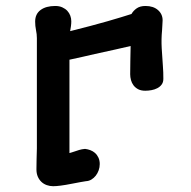

<svg xmlns="http://www.w3.org/2000/svg" viewBox="-20 -622 651 656"><path d="M104.5 -43.5Q104.5 -60.5 105 -77.6Q105.5 -94.7 106 -115.2V-491.7Q106 -505.4 103 -519.3Q100.1 -533.2 100.1 -548.3Q100.1 -574.2 118.7 -587.9Q137.2 -601.6 168.9 -601.6Q182.6 -601.6 192.9 -596.9Q203.1 -592.3 210 -585Q216.8 -577.6 220.2 -568.4Q223.6 -559.1 223.6 -549.3Q223.6 -541 222.4 -532.5Q221.2 -523.9 219.7 -515.6Q294.4 -534.2 346.9 -549.3Q399.4 -564.5 429.2 -574.2Q435.5 -585.4 447 -593.5Q458.5 -601.6 477.1 -601.6Q503.9 -601.6 519.8 -587.6Q535.6 -573.7 535.6 -552.7Q535.6 -544.4 534.7 -535.6Q533.7 -526.9 533.7 -518.1Q530.8 -488.3 532.5 -457.5Q534.2 -426.8 536.6 -395.5Q537.6 -385.7 537.8 -374.8Q538.1 -363.8 538.1 -352.5Q538.1 -340.8 532.2 -333Q526.4 -325.2 517.3 -320.6Q508.3 -315.9 497.6 -314Q486.8 -312 476.6 -312Q461.9 -312 452.1 -317.1Q442.4 -322.3 436.3 -330.3Q430.2 -338.4 427.5 -348.4Q424.8 -358.4 424.8 -368.2Q424.8 -390.6 425.3 -413.8Q425.8 -437 426.3 -464.8Q407.7 -460.4 375.2 -453.1Q342.8 -445.8 304.2 -437.5Q282.2 -432.1 260.7 -427.5Q239.3 -422.9 217.3 -418V-99.1L231.9 -103.5Q241.7 -106.9 250.5 -109.6Q259.3 -112.3 270.5 -113.3Q279.8 -112.3 288.8 -108.9Q297.9 -105.5 304.9 -99.1Q312 -92.8 316.4 -83.3Q320.8 -73.7 320.8 -61.5Q320.8 -50.3 317.1 -40Q313.5 -29.8 307.1 -21.7Q300.8 -13.7 292.2 -8.5Q283.7 -3.4 273.4 -2.9Q266.6 -2 254.9 0.2Q243.2 2.4 227.5 5.4Q202.6 10.3 187.3 12.2Q171.9 14.2 161.6 14.2Q150.4 14.2 139.9 10.5Q129.4 6.8 121.6 -0.5Q113.8 -7.8 109.1 -18.6Q104.5 -29.3 104.5 -43.5Z"/></svg>

Font: Autour One
Style: Regular
Weight: 400
Version: Version 1.007; ttfautohint (v0.92) -l 24 -r 24 -G 200 -x 7 -